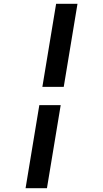

<svg xmlns="http://www.w3.org/2000/svg" viewBox="-20 -843 540 1006"><path d="M202 -388 274 -823H386L314 -388ZM114 143 186 -292H298L226 143Z"/></svg>

Font: Iosevka Curly Slab
Style: Bold Italic
Weight: 700
Italic angle: -9°
Monospace: yes
Designer: Belleve Invis
Foundry: Belleve Invis
Version: Version 22.1.2; ttfautohint (v1.8.4)